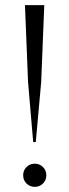

<svg xmlns="http://www.w3.org/2000/svg" viewBox="-20 -722 270 746"><path d="M115 4Q96 4 83 -9Q70 -22 70 -41Q70 -60 83 -73Q96 -86 115 -86Q134 -86 147 -73Q160 -60 160 -41Q160 -22 147 -9Q134 4 115 4ZM119 -170H109L89 -403L77 -702H152L140 -403Z"/></svg>

Font: Cinzel
Style: Regular
Weight: 400
Designer: Natanael Gama
Version: Version 2.000